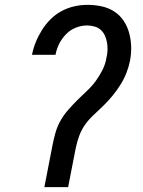

<svg xmlns="http://www.w3.org/2000/svg" viewBox="-20 -772 590 792"><path d="M261 0H163L197 -175Q202 -200 209 -225Q216 -250 229.5 -274Q243 -298 261 -318.5Q279 -339 298.5 -358.5Q318 -378 338.5 -397Q359 -416 375 -438Q391 -460 403 -484Q415 -508 419 -533Q423 -549 423.5 -565Q424 -581 421.5 -596Q419 -611 413 -624.5Q407 -638 396.5 -648Q386 -658 370.5 -662.5Q355 -667 339 -667Q316 -667 293 -658Q270 -649 252.5 -631Q235 -613 224 -591Q213 -569 209 -546H112Q117 -572 127.5 -598Q138 -624 153 -648Q168 -672 188.5 -692.5Q209 -713 234.5 -726.5Q260 -740 287 -746Q314 -752 340 -752Q370 -752 398.5 -746Q427 -740 450.5 -725Q474 -710 489.5 -687Q505 -664 512.5 -637Q520 -610 521 -580.5Q522 -551 516 -520Q511 -495 501 -470Q491 -445 476.5 -422Q462 -399 444.5 -377.5Q427 -356 407 -336.5Q387 -317 366.5 -298Q346 -279 330.5 -257Q315 -235 306 -209.5Q297 -184 292 -159Z"/></svg>

Font: Lode Dark
Style: Bold Italic
Weight: 700
Italic angle: -11°
Monospace: yes
Designer: Belleve Invis
Foundry: Belleve Invis
Version: Version 29.2.0; ttfautohint (v1.8.3)